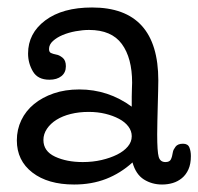

<svg xmlns="http://www.w3.org/2000/svg" viewBox="-20 -482 530 513"><path d="M332 -224Q332 -235 332.5 -245.5Q333 -256 333 -261Q333 -327 305.5 -364.5Q278 -402 218 -402Q201 -402 182 -398.5Q163 -395 147.5 -388.5Q132 -382 121.5 -372.5Q111 -363 111 -351Q111 -343 116 -340.5Q121 -338 131 -336Q138 -335 147 -328Q156 -321 156 -305Q156 -288 144 -278.5Q132 -269 112 -269Q81 -269 68 -291Q55 -313 55 -339Q55 -393 101 -427.5Q147 -462 226 -462Q403 -462 403 -267Q403 -256 402.5 -238Q402 -220 401.5 -199.5Q401 -179 400.5 -158.5Q400 -138 400 -123Q400 -77 404 -63Q408 -49 422 -49Q433 -49 436.5 -56Q440 -63 442 -76Q443 -82 449 -90Q455 -98 469 -98Q482 -98 486 -88Q490 -78 490 -65Q490 -44 483.5 -29.5Q477 -15 466 -6Q455 3 441.5 7Q428 11 413 11Q386 11 364.5 -2.5Q343 -16 334 -48Q302 -19 263.5 -4Q225 11 178 11Q108 11 66.5 -21Q25 -53 25 -107Q25 -136 37 -161Q49 -186 71 -204Q93 -222 123.5 -232.5Q154 -243 192 -243Q269 -243 332 -197ZM96 -108Q96 -78 127 -63.5Q158 -49 201 -49Q228 -49 251.5 -54.5Q275 -60 293 -69Q311 -78 321.5 -90.5Q332 -103 332 -118Q332 -132 323 -144Q314 -156 298 -164.5Q282 -173 261.5 -178Q241 -183 217 -183Q191 -183 169 -177.5Q147 -172 131 -162Q115 -152 105.5 -138Q96 -124 96 -108Z"/></svg>

Font: Life Savers
Style: Bold
Weight: 700
Designer: Pablo Impallari, Rodrigo Fuenzalida, Brenda Gallo
Foundry: Pablo Impallari, Rodrigo Fuenzalida, Brenda Gallo
Version: Version 3.001; ttfautohint (v0.95) -l 8 -r 50 -G 200 -x 14 -